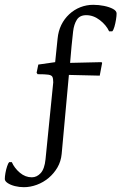

<svg xmlns="http://www.w3.org/2000/svg" viewBox="-80 -618 504 797"><path d="M141 -276Q141 -292 137.5 -299Q134 -306 120.5 -308Q107 -310 76 -310L72 -316L79 -350L149 -360L159 -457Q162 -489 174.5 -514.5Q187 -540 207.5 -559Q228 -578 253.5 -588Q279 -598 307 -598Q330 -598 352 -593.5Q374 -589 389 -581Q404 -573 404 -562Q404 -552 401.5 -536.5Q399 -521 395 -507Q391 -493 386 -488H373Q361 -514 334.5 -534.5Q308 -555 278 -555Q251 -555 239 -536Q227 -517 223.5 -487.5Q220 -458 217 -426L211 -357L341 -360L344 -357L334 -304L206 -307L176 21Q173 52 158.5 77Q144 102 122 120.5Q100 139 73 149Q46 159 19 159Q0 159 -18 154.5Q-36 150 -48 142Q-60 134 -60 125Q-60 115 -57.5 100.5Q-55 86 -50.5 72.5Q-46 59 -42 55H-31Q-20 80 2.5 99Q25 118 52 118Q73 118 89 100.5Q105 83 109 43Z"/></svg>

Font: Alegreya
Style: Italic
Weight: 400
Italic angle: -7°
Designer: Juan Pablo del Peral
Foundry: Huerta Tipografica
Version: Version 2.009